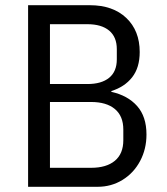

<svg xmlns="http://www.w3.org/2000/svg" viewBox="-20 -718 640 738"><path d="M88 -698H325Q414 -698 465.5 -649Q517 -600 517 -518Q517 -458 488 -421Q459 -384 408 -368V-365Q471 -351 507 -310.5Q543 -270 543 -201Q543 -145 518.5 -99Q494 -53 451 -26.5Q408 0 355 0H88ZM330 -73Q389 -73 421.5 -100Q454 -127 454 -179V-220Q454 -272 421.5 -299Q389 -326 330 -326H172V-73ZM316 -395Q370 -395 399.5 -419Q429 -443 429 -490V-529Q429 -576 399.5 -600.5Q370 -625 316 -625H172V-395Z"/></svg>

Font: iA Writer Mono V
Style: Regular
Weight: 400
Designer: Mike Abbink, Paul van der Laan, Pieter van Rosmalen
Foundry: Bold Monday
Version: Version 2.000